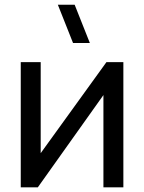

<svg xmlns="http://www.w3.org/2000/svg" viewBox="-20 -808 622 828"><path d="M367.5 -622.5H295L229.5 -787.5H302ZM439 -540H512V0H426V-398L143 0H69.5V-540H155.5V-147.5Z"/></svg>

Font: CCSD_manrope Medium
Style: Regular
Weight: 500
Designer: Mikhail Sharanda
Foundry: Mikhail Sharanda
Version: Version 4.503